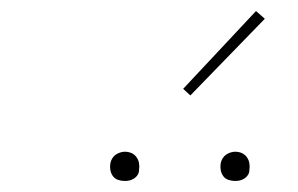

<svg xmlns="http://www.w3.org/2000/svg" viewBox="-20 -982 540 348"><path d="M406 -654Q400 -654 394 -656Q388 -658 384.5 -663Q381 -668 380 -674Q379 -680 380 -686Q381 -691 383.5 -695Q386 -699 389.5 -701.5Q393 -704 397.5 -705.5Q402 -707 406 -707Q413 -707 418.5 -704.5Q424 -702 427.5 -697Q431 -692 432 -686Q433 -680 432 -674Q432 -669 429.5 -665Q427 -661 423 -658.5Q419 -656 415 -655Q411 -654 406 -654ZM206 -654Q200 -654 194 -656Q188 -658 184.5 -663Q181 -668 180 -674Q179 -680 180 -686Q181 -691 183.5 -695Q186 -699 189.5 -701.5Q193 -704 197.5 -705.5Q202 -707 206 -707Q213 -707 218.5 -704.5Q224 -702 227.5 -697Q231 -692 232 -686Q233 -680 232 -674Q232 -669 229.5 -665Q227 -661 223 -658.5Q219 -656 215 -655Q211 -654 206 -654ZM325 -809 312 -821 444 -962 460 -948Z"/></svg>

Font: Iosevka Slab Thin Oblique
Style: Regular
Weight: 100
Italic angle: -9°
Monospace: yes
Designer: Belleve Invis
Foundry: Belleve Invis
Version: Version 11.1.0; ttfautohint (v1.8.3)